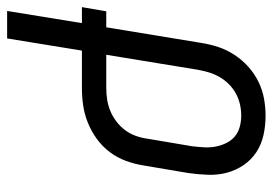

<svg xmlns="http://www.w3.org/2000/svg" viewBox="-136 -640 783 552"><g transform="rotate(-90 256.0 -363.5)"><path d="M200 8Q171 8 144 2Q117 -4 95 -18.5Q73 -33 58 -55Q43 -77 36 -103Q29 -129 30 -157.5Q31 -186 35 -214L57 -344Q61 -369 70 -393.5Q79 -418 95 -439.5Q111 -461 133 -477Q155 -493 180 -503Q205 -513 230 -516.5Q255 -520 280 -520H387L422 -735H501L466 -520H512L500 -450H454L409 -176Q405 -151 397 -127Q389 -103 374.5 -81Q360 -59 340.5 -41.5Q321 -24 297.5 -12.5Q274 -1 249 3.5Q224 8 200 8ZM200 -62Q216 -62 232 -65.5Q248 -69 263 -77Q278 -85 290.5 -97.5Q303 -110 311.5 -125Q320 -140 324.5 -155.5Q329 -171 332 -187L375 -450H280Q263 -450 246.5 -447.5Q230 -445 214 -438.5Q198 -432 183.5 -421Q169 -410 158.5 -396Q148 -382 142 -365.5Q136 -349 134 -333L112 -203Q110 -186 109 -169Q108 -152 111 -136Q114 -120 121 -105.5Q128 -91 139.5 -81Q151 -71 167 -66.5Q183 -62 200 -62Z"/></g></svg>

Font: Iosevka Fixed
Style: Italic
Weight: 400
Italic angle: -9°
Monospace: yes
Designer: Belleve Invis
Foundry: Belleve Invis
Version: Version 33.2.4